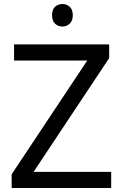

<svg xmlns="http://www.w3.org/2000/svg" viewBox="-20 -935 612 955"><path d="M533 0H38V-68L414 -634H50V-714H523V-646L147 -80H533ZM291 -915Q311 -915 326.5 -901.5Q342 -888 342 -859Q342 -831 326.5 -817Q311 -803 291 -803Q269 -803 254 -817Q239 -831 239 -859Q239 -888 254 -901.5Q269 -915 291 -915Z"/></svg>

Font: Noto Sans Yi
Style: Regular
Weight: 400
Designer: Monotype Design Team
Foundry: Monotype Imaging Inc.
Version: Version 2.002; ttfautohint (v1.8.4.7-5d5b)